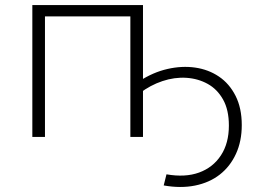

<svg xmlns="http://www.w3.org/2000/svg" viewBox="-20 -542 1003 760"><path d="M108 0V-522H546V0H496V-492L510 -477H144L158 -492V0ZM628 192 639 148Q713 161 768 141Q823 121 854.5 73Q886 25 886 -45Q886 -107 863 -148Q840 -189 802 -210Q764 -231 717.5 -234Q671 -237 623 -221Q575 -205 533 -173L532 -221Q586 -256 643 -269Q700 -282 752.5 -274.5Q805 -267 846.5 -239Q888 -211 912.5 -162.5Q937 -114 937 -47Q937 17 914 67Q891 117 850 149Q809 181 752 192.5Q695 204 628 192Z"/></svg>

Font: Modern
Style: Regular
Weight: 300
Designer: Julieta Ulanovsky
Foundry: Julieta Ulanovsky
Version: Version 8.000